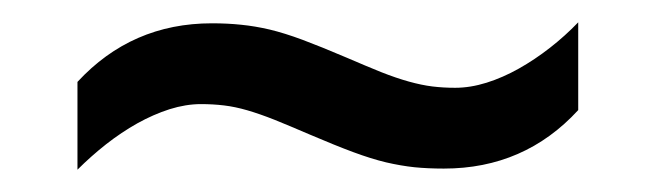

<svg xmlns="http://www.w3.org/2000/svg" viewBox="-20 -439 591 173"><path d="M258.8 -317.9Q240.7 -325.7 227.3 -331.1Q213.9 -336.4 202.9 -339.6Q191.9 -342.8 181.9 -344Q171.9 -345.2 161.1 -345.2Q147.5 -345.2 132.8 -340.6Q118.2 -335.9 103.8 -327.9Q89.4 -319.8 75.7 -309.1Q62 -298.3 49.8 -286.1V-365.2Q98.6 -418 170.9 -418Q185.1 -418 197.3 -416.7Q209.5 -415.5 222.9 -412.4Q236.3 -409.2 252.7 -403.1Q269 -397 292 -387.2Q310.1 -379.4 323.5 -374Q336.9 -368.7 348.4 -365.5Q359.9 -362.3 369.6 -361.1Q379.4 -359.9 390.1 -359.9Q403.8 -359.9 418.5 -364.5Q433.1 -369.1 447.5 -377.2Q461.9 -385.3 475.6 -396Q489.3 -406.7 501 -418.9V-339.8Q452.6 -287.1 379.9 -287.1Q365.7 -287.1 353.5 -288.3Q341.3 -289.6 327.9 -292.7Q314.5 -295.9 298.1 -302Q281.7 -308.1 258.8 -317.9Z"/></svg>

Font: Khmer
Style: Regular
Weight: 400
Foundry: Danh Hong
Version: Version 2.00 February 8, 2013